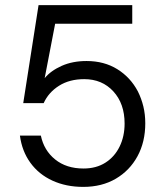

<svg xmlns="http://www.w3.org/2000/svg" viewBox="-20 -720 640 752"><path d="M306 12Q239 12 185.5 -12.5Q132 -37 99 -82.5Q66 -128 58 -189H140Q152 -131 196 -95.5Q240 -60 307 -60Q357 -60 393 -83Q429 -106 448.5 -146Q468 -186 468 -236Q468 -314 424 -362Q380 -410 310 -410Q252 -410 211 -384Q170 -358 151 -316H71L131 -700H498V-627H196L155 -414Q179 -443 221.5 -462Q264 -481 319 -481Q388 -481 439.5 -449Q491 -417 520 -362Q534 -334 541.5 -303Q549 -272 549 -237Q549 -164 518.5 -108Q488 -52 433.5 -20Q379 12 306 12Z"/></svg>

Font: Rethink Sans
Style: Regular
Weight: 400
Designer: The Rethink Sans project authors (Hans Thiessen). DM Sans designed by Colophon Foundry.
Foundry: Rethink Communications LLC
Version: Version 1.001